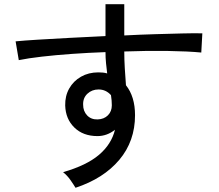

<svg xmlns="http://www.w3.org/2000/svg" viewBox="-20 -832 1040 910"><path d="M338 58Q329 43 314 21.5Q299 0 279 -16Q390 -48 449 -98Q508 -148 525 -217Q487 -187 442 -187Q374 -187 332.5 -227.5Q291 -268 289 -332Q288 -377 308 -412.5Q328 -448 364 -468.5Q400 -489 446 -489Q457 -489 467.5 -488Q478 -487 488 -484Q485 -507 482.5 -532.5Q480 -558 480 -585Q398 -582 320.5 -576.5Q243 -571 178 -563.5Q113 -556 69 -547L54 -636Q94 -640 160.5 -644Q227 -648 310 -652.5Q393 -657 480 -661V-812H569V-664Q645 -668 715.5 -670Q786 -672 844 -673.5Q902 -675 939 -674L934 -583Q873 -589 775.5 -590.5Q678 -592 569 -588Q569 -549 571.5 -507.5Q574 -466 577 -428Q620 -374 620 -286Q620 -163 545.5 -74.5Q471 14 338 58ZM443 -266Q473 -267 491.5 -285.5Q510 -304 510 -333Q510 -344 509 -356Q508 -368 506 -381Q482 -408 447 -408Q416 -408 394.5 -388Q373 -368 374 -336Q374 -305 393 -285Q412 -265 443 -266Z"/></svg>

Font: Zen Kaku Gothic New Medium
Style: Regular
Weight: 500
Designer: Yoshimichi Ohira
Foundry: Positype
Version: Version 1.002